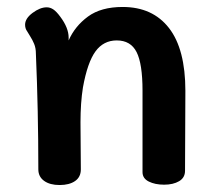

<svg xmlns="http://www.w3.org/2000/svg" viewBox="-20 -530 607 551"><path d="M512 -269 511 -40Q511 -20 494 -10Q477 0 451 0Q425 0 407 -9Q389 -18 389 -36V-270Q389 -347 372 -380.5Q355 -414 315 -414Q277 -414 254 -382.5Q231 -351 218 -279Q211 -235 211 -179L212 -44Q212 -22 195.5 -10.5Q179 1 151 1Q123 1 106.5 -11Q90 -23 90 -44Q90 -212 83 -376Q83 -392 78 -404Q73 -416 66.5 -426Q60 -436 58 -440Q52 -448 52 -459Q52 -477 73.5 -493Q95 -509 114 -509Q124 -509 133 -503Q142 -497 153 -482Q177 -450 177 -422V-414Q195 -455 232.5 -482.5Q270 -510 332 -510Q418 -510 465 -449.5Q512 -389 512 -269Z"/></svg>

Font: Mali SemiBold
Style: Regular
Weight: 600
Designer: Kitiyaporn Chalermlarp | Katatrad Aksorn Co.,Ltd.
Foundry: Cadson Demak Co.,Ltd.
Version: Version 1.000; ttfautohint (v1.6)